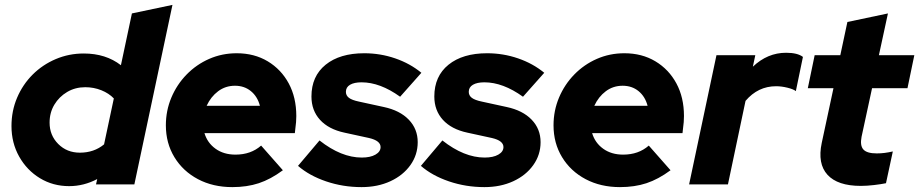

<svg xmlns="http://www.w3.org/2000/svg" viewBox="-20 -755 3763 786"><path d="M263 7Q197 7 143.5 -25.5Q90 -58 58.5 -114Q27 -170 27 -239Q27 -301 50 -355Q73 -409 113.5 -449.5Q154 -490 208 -513Q262 -536 323 -536Q413 -536 475 -488L520 -700L686 -735L530 0H373L378 -22Q323 7 263 7ZM307 -130Q365 -130 406 -164L446 -352Q426 -373 395 -385.5Q364 -398 329 -398Q288 -398 255 -378.5Q222 -359 202.5 -326.5Q183 -294 183 -253Q183 -201 218.5 -165.5Q254 -130 307 -130Z M931 11Q852 11 790.5 -21.5Q729 -54 694 -111.5Q659 -169 659 -242Q659 -302 681.5 -355.5Q704 -409 744 -450Q784 -491 836.5 -514Q889 -537 949 -537Q1021 -537 1076 -504Q1131 -471 1162 -413.5Q1193 -356 1193 -280Q1193 -269 1192 -255Q1191 -241 1187 -210H817Q829 -170 862.5 -146Q896 -122 944 -122Q1007 -122 1049 -159L1138 -58Q1088 -21 1039.5 -5Q991 11 931 11ZM826 -322H1044Q1034 -360 1007 -382Q980 -404 942 -404Q903 -404 873 -381.5Q843 -359 826 -322Z M1460 11Q1384 11 1315 -12.5Q1246 -36 1200 -76L1288 -180Q1377 -110 1461 -110Q1496 -110 1517 -122Q1538 -134 1538 -153Q1538 -179 1491 -190L1390 -212Q1325 -226 1290 -264.5Q1255 -303 1255 -360Q1255 -443 1313 -490Q1371 -537 1471 -537Q1537 -537 1598 -516Q1659 -495 1705 -457L1618 -359Q1536 -418 1460 -418Q1430 -418 1413 -408Q1396 -398 1396 -379Q1396 -364 1408.5 -354.5Q1421 -345 1450 -339L1551 -317Q1617 -303 1653.5 -265Q1690 -227 1690 -173Q1690 -121 1660 -79Q1630 -37 1578 -13Q1526 11 1460 11Z M1963 11Q1887 11 1818 -12.5Q1749 -36 1703 -76L1791 -180Q1880 -110 1964 -110Q1999 -110 2020 -122Q2041 -134 2041 -153Q2041 -179 1994 -190L1893 -212Q1828 -226 1793 -264.5Q1758 -303 1758 -360Q1758 -443 1816 -490Q1874 -537 1974 -537Q2040 -537 2101 -516Q2162 -495 2208 -457L2121 -359Q2039 -418 1963 -418Q1933 -418 1916 -408Q1899 -398 1899 -379Q1899 -364 1911.5 -354.5Q1924 -345 1953 -339L2054 -317Q2120 -303 2156.5 -265Q2193 -227 2193 -173Q2193 -121 2163 -79Q2133 -37 2081 -13Q2029 11 1963 11Z M2518 11Q2439 11 2377.5 -21.5Q2316 -54 2281 -111.5Q2246 -169 2246 -242Q2246 -302 2268.5 -355.5Q2291 -409 2331 -450Q2371 -491 2423.5 -514Q2476 -537 2536 -537Q2608 -537 2663 -504Q2718 -471 2749 -413.5Q2780 -356 2780 -280Q2780 -269 2779 -255Q2778 -241 2774 -210H2404Q2416 -170 2449.5 -146Q2483 -122 2531 -122Q2594 -122 2636 -159L2725 -58Q2675 -21 2626.5 -5Q2578 11 2518 11ZM2413 -322H2631Q2621 -360 2594 -382Q2567 -404 2529 -404Q2490 -404 2460 -381.5Q2430 -359 2413 -322Z M2801 0 2913 -529H3072L3062 -482Q3122 -539 3198 -539Q3245 -539 3267 -522L3238 -382Q3228 -390 3203.5 -396Q3179 -402 3157 -402Q3083 -402 3032 -342L2960 0Z M3504 6Q3409 6 3367.5 -39.5Q3326 -85 3344 -170L3392 -394H3287L3315 -529H3420L3449 -665L3615 -700L3578 -529H3723L3695 -394H3550L3507 -195Q3500 -159 3514.5 -143Q3529 -127 3569 -127Q3586 -127 3601.5 -129Q3617 -131 3635 -135L3607 -5Q3588 -1 3558.5 2.5Q3529 6 3504 6Z"/></svg>

Font: Red Hat Display Black
Style: Italic
Weight: 900
Italic angle: -12°
Designer: Pentagram, MCKL
Foundry: Pentagram, MCKL
Version: Version 1.023; ttfautohint (v1.8.3)